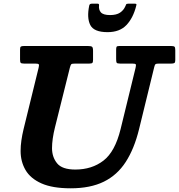

<svg xmlns="http://www.w3.org/2000/svg" viewBox="-20 -999 968 1039"><path d="M562 -825Q488 -825 468.5 -863.8Q449 -902.5 463 -969.5Q465 -979 476.5 -979H508.5Q516.5 -979 516 -971Q513 -946.5 526 -932Q539 -917.5 575.5 -917.5Q610 -917.5 629.5 -930.5Q649 -943.5 658 -964.5Q661 -971.5 662.8 -975.2Q664.5 -979 673.5 -979H709.5Q717 -979 718 -976.8Q719 -974.5 717 -967Q700.5 -901.5 664 -863.2Q627.5 -825 562 -825ZM358 -632.5 277.5 -310Q269.5 -278 265.5 -249.5Q261.5 -221 261.5 -197.5Q261.5 -149 289 -115.2Q316.5 -81.5 387.5 -81.5Q477 -81.5 539.8 -129.8Q602.5 -178 632.5 -300L713.5 -631.5Q717 -646 715 -650.5Q713 -655 694.5 -655H629Q614 -655 611.2 -659.8Q608.5 -664.5 608.5 -679.5V-729.5Q608.5 -741 610.8 -745.5Q613 -750 624.5 -750H906.5Q920.5 -750 924.5 -746Q928.5 -742 928.5 -727.5V-673.5Q928.5 -661.5 923.8 -658.2Q919 -655 908 -655H843Q826 -655 821.8 -651.8Q817.5 -648.5 814.5 -635.5L732.5 -300Q706.5 -194 660.5 -122.8Q614.5 -51.5 541.8 -15.8Q469 20 362.5 20Q264 20 204.5 -6.5Q145 -33 118.2 -78.8Q91.5 -124.5 91.5 -182Q91.5 -210 95.8 -239.5Q100 -269 107.5 -300L189 -632.5Q192.5 -646.5 189.8 -650.8Q187 -655 169.5 -655H109.5Q95.5 -655 92 -659.2Q88.5 -663.5 88.5 -677V-731.5Q88.5 -743.5 92.8 -746.8Q97 -750 109.5 -750H456.5Q473 -750 478.2 -745.8Q483.5 -741.5 483.5 -724V-675Q483.5 -662.5 479.8 -658.8Q476 -655 463.5 -655H388Q369 -655 365.5 -651.2Q362 -647.5 358 -632.5Z"/></svg>

Font: Besley*
Style: Bold Italic
Weight: 700
Italic angle: -13°
Designer: Owen Earl
Foundry: indestructible type*
Version: Version 2.000; ttfautohint (v1.8.3)